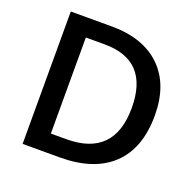

<svg xmlns="http://www.w3.org/2000/svg" viewBox="-126 -844 985 973"><g transform="rotate(20 367.0 -357.0)"><path d="M674.8 -363.8Q674.8 -187 576.7 -93.5Q478.5 0 293.9 0H94.2V-713.9H314.9Q485.4 -713.9 580.1 -622.1Q674.8 -530.3 674.8 -363.8ZM551.8 -359.9Q551.8 -616.2 312 -616.2H210.9V-98.1H293.9Q551.8 -98.1 551.8 -359.9Z"/></g></svg>

Font: f2_46894          
Style: Regular
Weight: 600
Foundry: Ascender Corporation
Version: Version 1.10